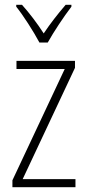

<svg xmlns="http://www.w3.org/2000/svg" viewBox="-20 -784 365 804"><path d="M145 -606H180C205 -651 247 -714 279 -756V-764H255C220 -723 191 -686 163 -644C137 -685 101 -732 72 -764H48V-756C77 -720 120 -653 145 -606ZM296 0V-34H75L294 -500V-529H49V-495H251L32 -29V0Z"/></svg>

Font: Noto Sans Gujarati Condensed ExtraLight
Style: Regular
Weight: 200
Width: 3
Designer: Jelle Bosma - Monotype Design Team, Universal Thirst
Foundry: Monotype Imaging Inc.
Version: Version 2.106